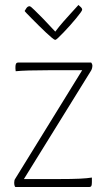

<svg xmlns="http://www.w3.org/2000/svg" viewBox="-20 -751 428 771"><path d="M346 -500Q347 -499 348 -497Q349 -495 350 -493Q351 -491 351 -488Q351 -477 346 -468L76 -32H216Q270 -32 300.5 -33.5Q331 -35 349 -38V-20Q349 -9 347 -4.5Q345 0 337 0H42Q40 -1 39 -4Q37 -10 37 -17Q37 -28 41 -33L310 -469H174Q129 -469 96 -468Q63 -467 43 -465Q42 -472 42 -475.5Q42 -479 42 -483Q42 -500 53 -500ZM202 -591Q198 -591 188 -599.5Q178 -608 164.5 -620.5Q151 -633 136 -648Q121 -663 108.5 -675.5Q96 -688 87.5 -697Q79 -706 79 -707Q80 -709 85.5 -717.5Q91 -726 99 -726Q103 -726 119 -710Q135 -694 154 -675Q175 -652 202 -624Q217 -644 233.5 -663Q250 -682 264 -697Q280 -715 295 -731Q301 -726 305.5 -721.5Q310 -717 310 -712Q310 -709 303 -699.5Q296 -690 285 -676.5Q274 -663 260.5 -648Q247 -633 235 -620.5Q223 -608 214 -599.5Q205 -591 202 -591Z"/></svg>

Font: Yanone Kaffeesatz Thin
Style: Regular
Weight: 250
Designer: Yanone
Foundry: Yanone Font Production. Not for release.
Version: Version 1.002